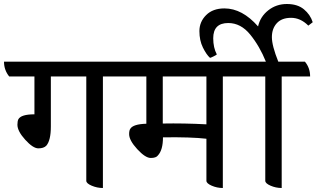

<svg xmlns="http://www.w3.org/2000/svg" viewBox="-56 -919 1582 959"><path d="M599 -537H458V20Q429 20 402 8.5Q375 -3 375 -16V-537H198V-287Q198 -217 175 -191Q162 -178 135.5 -178Q109 -178 70 -221Q31 -264 31 -296Q31 -314 36 -324Q50 -348 116 -348V-537H-10Q-36 -569 -36 -611H574Q599 -579 599 -537Z M1199 -537H1057V20Q1028 20 1001.5 8.5Q975 -3 975 -16V-226Q898 -235 758 -233Q758 -170 733 -143Q724 -130 697 -130Q670 -130 629.5 -174Q589 -218 589 -249Q589 -268 595 -276Q609 -299 675 -301V-537H554Q528 -569 528 -611H1173Q1199 -578 1199 -537ZM975 -537H757V-302Q862 -304 975 -298Z M1493 -537H1351V20Q1322 20 1295.5 8.5Q1269 -3 1269 -16V-537H1153Q1127 -569 1127 -611H1272Q1241 -688 1194 -746Q1147 -804 1084 -804Q1009 -804 1009 -728Q1009 -681 1027 -647Q1024 -644 1011 -637.5Q998 -631 993 -630Q975 -646 957.5 -681.5Q940 -717 940 -763.5Q940 -810 973.5 -843.5Q1007 -877 1065 -877Q1154 -877 1233 -787Q1244 -836 1284 -867.5Q1324 -899 1377 -899Q1430 -899 1462 -872.5Q1494 -846 1506 -808L1484 -791Q1445 -830 1398 -830Q1351 -830 1326.5 -803Q1302 -776 1302 -733.5Q1302 -691 1334 -611H1467Q1493 -580 1493 -537Z"/></svg>

Font: Karma Medium
Style: Regular
Weight: 500
Designer: Joana Correia
Foundry: Indian Type Foundry
Version: Version 1.202;PS 1.0;hotconv 1.0.78;makeotf.lib2.5.61930; tt